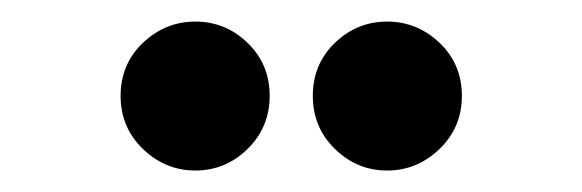

<svg xmlns="http://www.w3.org/2000/svg" viewBox="-20 -706 540 178"><path d="M209.5 -567.9Q189 -547.9 161.1 -547.9Q133.3 -547.9 112.5 -567.9Q91.8 -587.9 91.8 -617.2Q91.8 -646.5 112.5 -666.3Q133.3 -686 161.1 -686Q189 -686 209.5 -666.3Q230 -646.5 230 -617.2Q230 -587.9 209.5 -567.9ZM387.5 -567.9Q366.7 -547.9 338.9 -547.9Q311 -547.9 290.5 -567.9Q270 -587.9 270 -617.2Q270 -646.5 290.5 -666.3Q311 -686 338.9 -686Q366.7 -686 387.5 -666.3Q408.2 -646.5 408.2 -617.2Q408.2 -587.9 387.5 -567.9Z"/></svg>

Font: Margherita Black
Style: Regular
Weight: 900
Designer: James Puckett
Foundry: Dunwich Type Founders
Version: Version 1.008;hotconv 1.0.109;makeotfexe 2.5.65596